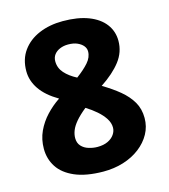

<svg xmlns="http://www.w3.org/2000/svg" viewBox="-117 -871 859 978"><g transform="rotate(-15 313.0 -382.0)"><path d="M43.7 -175Q43.7 -225 63.1 -267Q82.6 -309 114.6 -343.1Q146.6 -377.2 184.9 -402.7Q121.1 -440.1 90.4 -485.1Q59.7 -530.1 59.7 -580.4Q59.7 -643.2 91.8 -687.7Q124 -732.2 179.3 -755.6Q234.7 -779 304.1 -779Q384 -779 439.6 -757.5Q495.2 -736 524.2 -697.5Q553.2 -659 553.2 -609Q553.2 -550 516.3 -502Q479.4 -454 411.4 -409Q461.4 -379.4 499.3 -348.1Q537.1 -316.7 558.7 -279.7Q580.2 -242.7 580.2 -194.7Q580.2 -149.7 559.2 -111.5Q538.2 -73.3 500.8 -44.5Q463.3 -15.7 413.8 -0.2Q364.2 15.2 307.1 15Q215.9 14.3 157.4 -11.1Q99 -36.4 71.3 -79.2Q43.7 -122 43.7 -175ZM211.9 -186.8Q211.9 -160.8 226.8 -144.5Q241.8 -128.2 265 -121.2Q288.2 -114.1 310.9 -114.1Q343.1 -114.1 365.6 -124.8Q388 -135.4 400 -152.9Q412 -170.3 412 -189.4Q412 -214 397 -237.3Q382 -260.7 357.2 -282.3Q332.4 -303.9 302.3 -322.4Q267.7 -294.4 248 -271.1Q228.3 -247.8 220.1 -227.1Q211.9 -206.4 211.9 -186.8ZM301.9 -482Q341.4 -511 365.7 -538.6Q389.9 -566.1 389.9 -597.1Q389.9 -612.8 379.2 -626.1Q368.6 -639.3 348.8 -648.2Q329 -657.1 299.9 -657.1Q276.4 -657.1 257 -649Q237.6 -640.9 226.4 -626.2Q215.2 -611.4 215.2 -590.6Q215.2 -555.6 238.9 -528.9Q262.7 -502.3 301.9 -482Z"/></g></svg>

Font: Playpen Sans Thai
Style: Regular
Weight: 400
Designer: Sirin Gunkloy, Laura Meseguer, Veronika Burian, José Scaglione
Foundry: TypeTogether
Version: Version 2.000